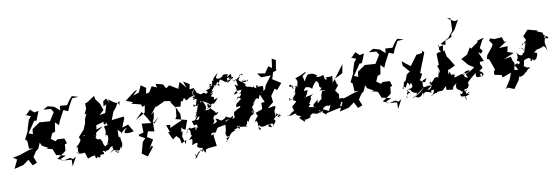

<svg xmlns="http://www.w3.org/2000/svg" viewBox="-121 -1533 7026 2408"><g transform="rotate(-10 3392.0 -329.5)"><path d="M698 -1 664 -22 581 -4 504 -38 607 -107 622 -124 628 -201 655 -209 635 -274 546 -279 520 -259 467 -298 506 -390 484 -392 462 -353 535 -379 553 -494 597 -450 618 -504 684 -627 742 -603 764 -657 818 -753 898 -759 819 -781 783 -742 740 -680 650 -687 645 -629 579 -687 499 -709 438 -676 533 -668 561 -623 495 -518 394 -525 362 -528 262 -459 255 -395 204 -416 299 -556 330 -557 376 -671 319 -662 273 -706 217 -650 199 -651 270 -623 237 -582 205 -483 199 -450 148 -347 170 -324 171 -336 177 -223 231 -221 162 -205 47 -166 -42 -149 6 -118 -47 -7 71 -36 144 -89 185 -12 214 -23 244 -36 213 -112 255 -177 290 -205 339 -316 298 -354 314 -295 339 -236 418 -192 388 -189 466 -167 505 -68 501 -88 615 -59 554 -33H547L559 -6L679 4L677 88L738 -26Z M1381 -588 1319 -617 1255 -664 1272 -613 1235 -677 1195 -648 1189 -585 1226 -605 1197 -506 1165 -476 1152 -370C1221 -321 1142 -332 1185 -384C1189 -339 1231 -346 1149 -337C1152 -312 1177 -287 1142 -203C1136 -247 1221 -207 1171 -232C1200 -150 1124 -91 1160 -116C1208 -119 1097 -99 1114 -59C1137 -107 1081 -108 1106 -174C1090 -115 1096 -198 1065 -190C1044 -172 1003 -236 1012 -247C1029 -236 1038 -260 932 -194C959 -194 968 -204 910 -154C920 -143 930 -151 929 -162C930 -183 1000 -152 1037 -247C1029 -291 1070 -287 1133 -341L1051 -315L1058 -368L1164 -398L1183 -498L1120 -487L1180 -540L1151 -625L1103 -689L1093 -735L996 -671L967 -661L968 -593L937 -528L1000 -540L1046 -583L959 -529L931 -467L925 -421L892 -341L817 -259L833 -216C922 -257 869 -213 879 -271C906 -274 890 -246 848 -266C824 -173 769 -151 759 -136C836 -137 754 -148 783 -137C761 -57 811 -50 744 -80C749 -91 743 -57 819 -50C816 -54 905 -60 929 -58C824 -60 854 -69 867 -27C890 66 880 7 972 1C983 -2 970 76 1008 22C1037 74 1062 -21 1032 9C1037 -6 1130 33 1077 -38C1159 -18 1170 -46 1179 -64C1134 -53 1128 11 1123 -53C1110 15 1130 -32 1090 -27C1191 -39 1144 -50 1213 -78C1200 -9 1249 -11 1282 19C1218 19 1245 -63 1177 7C1218 -69 1234 9 1259 -22C1241 6 1290 -27 1282 6C1237 6 1313 11 1304 -64C1292 -12 1347 -60 1362 -56C1322 -49 1286 -8 1318 -27C1354 -99 1332 -81 1327 -175C1305 -161 1307 -168 1311 -267C1357 -211 1360 -242 1339 -176C1350 -229 1401 -267 1427 -268C1356 -206 1395 -188 1516 -213L1506 -214L1452 -307L1375 -283L1390 -326L1418 -390L1415 -416L1260 -398L1300 -502L1337 -543L1364 -592L1396 -619L1388 -560Z M1598 -702 1604 -705 1474 -605 1562 -574 1537 -558 1658 -527 1664 -494 1700 -509 1684 -419 1559 -348 1647 -434 1707 -340 1741 -276 1622 -289 1625 -176 1560 -158 1565 -140 1635 -102 1596 -60 1557 80 1626 129 1714 19 1693 7 1660 42 1729 -68 1643 -123 1657 -111 1683 -181 1762 -165 1764 -267 1849 -338 1779 -264 1763 -288 1783 -331 1797 -410 1753 -374 1844 -485 1861 -526 1890 -606 1833 -462 1954 -518 2025 -504 2029 -482 2089 -394 2121 -323 2117 -239 2064 -218 1965 -173 1973 -211 1920 -217 1952 -126 1929 -123 1974 -27 2023 -61 2060 -21 2074 44 2137 7 2115 92 2123 61 2094 -44 2112 -105 2094 -95 2102 -157 2115 -138 2149 -117 2192 -235 2091 -261 2048 -271 2067 -305 2078 -422 2140 -416 2154 -480 2177 -476 2200 -517 2224 -478 2276 -510 2377 -534 2341 -616 2288 -608 2300 -673 2224 -719 2255 -635 2198 -703 2180 -721 2150 -639 2045 -703 2002 -672 1970 -728 1881 -750 1888 -703 1827 -730 1782 -657 1675 -640 1741 -652 1755 -721 1693 -765 1654 -679 1578 -654 1640 -717Z M2204 260 2264 185 2321 162 2348 211 2363 167 2403 158 2501 149 2485 22 2488 -11C2484 13 2405 27 2477 2C2445 20 2448 -39 2515 -17C2571 -95 2511 -63 2653 -94C2652 15 2619 2 2650 60C2705 38 2659 76 2633 76C2665 117 2629 92 2630 124C2711 33 2672 32 2764 -4C2725 -28 2802 -2 2837 -63C2821 -49 2835 38 2787 -58C2832 -18 2899 -40 2927 -17C2899 -37 2908 -49 2923 -54C2933 -106 2931 -102 2945 -77C2987 -178 3025 -146 3034 -182C2987 -188 3017 -214 2980 -187C3023 -196 3060 -258 3024 -205C2985 -225 2966 -200 3042 -192C3001 -256 3048 -278 2996 -221C3069 -320 3086 -308 3034 -289C3096 -344 3061 -336 3100 -353C3145 -317 3105 -367 3171 -418C3158 -343 3201 -387 3202 -484C3212 -502 3080 -484 3134 -495C3151 -506 3106 -537 3116 -477C3044 -504 3112 -549 3072 -494C3019 -532 2992 -487 2978 -559C2947 -528 3003 -558 2998 -537C2976 -581 2921 -578 2986 -618C2923 -557 3013 -626 3012 -579C3054 -618 3027 -587 3022 -603C3024 -580 2954 -559 2910 -618C2958 -673 2903 -643 2942 -680C2933 -698 2962 -672 2976 -664C2962 -718 2958 -667 2873 -620C2853 -640 2859 -598 2827 -645C2887 -662 2824 -689 2828 -644C2844 -734 2826 -717 2763 -662C2826 -673 2814 -686 2764 -605C2833 -632 2854 -676 2743 -611C2811 -643 2743 -631 2792 -706C2780 -729 2681 -708 2734 -707C2677 -662 2625 -667 2641 -725C2571 -632 2638 -669 2544 -602C2546 -668 2547 -605 2640 -609C2586 -660 2653 -705 2668 -749C2625 -714 2582 -677 2608 -660C2570 -683 2577 -629 2581 -662C2586 -573 2561 -624 2522 -586C2556 -607 2569 -571 2488 -563C2513 -523 2523 -497 2581 -530C2499 -550 2515 -525 2475 -519C2453 -565 2429 -494 2389 -540C2363 -557 2366 -527 2303 -498C2385 -476 2339 -508 2332 -483C2301 -567 2314 -571 2348 -604C2272 -491 2388 -561 2304 -469C2370 -481 2361 -495 2329 -395C2298 -402 2314 -447 2298 -385C2368 -403 2394 -373 2347 -408C2380 -384 2402 -473 2408 -425C2386 -433 2345 -405 2335 -313C2295 -299 2292 -312 2373 -324C2311 -356 2357 -350 2296 -249C2377 -323 2283 -234 2282 -185C2339 -267 2328 -235 2303 -235C2311 -226 2384 -291 2333 -216C2364 -208 2275 -224 2245 -207C2272 -161 2248 -135 2296 -164C2311 -128 2316 -101 2298 -126C2269 -95 2291 -48 2303 -70C2347 -98 2320 -92 2268 -97C2293 -136 2282 -131 2217 -120C2215 -170 2148 -78 2151 -63C2163 -96 2176 -68 2171 -117C2236 -115 2186 -50 2216 -36C2188 6 2241 -64 2171 17C2225 1 2217 10 2200 88C2234 73 2295 43 2257 110C2279 166 2349 105 2312 193C2278 131 2301 211 2297 139C2296 192 2271 179 2225 254C2257 300 2185 160 2223 215L2242 240ZM2520 -364C2531 -322 2470 -372 2464 -319C2519 -391 2583 -407 2545 -346C2571 -411 2555 -361 2620 -444C2595 -431 2550 -431 2564 -426C2588 -478 2550 -461 2532 -477C2601 -534 2560 -496 2535 -513C2604 -596 2612 -607 2577 -594C2647 -617 2670 -636 2581 -573C2691 -665 2621 -663 2670 -589C2617 -594 2658 -613 2685 -663C2724 -649 2742 -610 2770 -621C2795 -662 2826 -672 2856 -603C2865 -633 2880 -660 2891 -567C2889 -564 2917 -527 2851 -570C2892 -488 2838 -444 2905 -471C2842 -454 2825 -432 2831 -460C2866 -505 2933 -479 2936 -498C2881 -440 2968 -462 2981 -477C2891 -478 2878 -417 2910 -452C2925 -427 2882 -399 2820 -364C2909 -423 2824 -370 2872 -415C2877 -414 2895 -349 2934 -406C2827 -309 2837 -352 2825 -285C2875 -288 2888 -308 2871 -273C2813 -256 2800 -224 2792 -239C2765 -169 2815 -166 2750 -149C2811 -237 2702 -141 2676 -134C2747 -114 2760 -109 2755 -175C2715 -139 2715 -157 2657 -130C2670 -158 2674 -137 2735 -165C2672 -200 2646 -185 2695 -200C2577 -109 2615 -183 2543 -189C2564 -147 2563 -142 2493 -126C2521 -135 2557 -218 2483 -173C2555 -209 2493 -165 2535 -230C2584 -246 2540 -211 2591 -261C2583 -288 2589 -252 2558 -262C2567 -283 2495 -312 2500 -363C2518 -334 2451 -323 2480 -397C2525 -332 2495 -378 2493 -329C2515 -341 2510 -315 2437 -312C2455 -345 2467 -360 2419 -436L2488 -398Z M3124 -199C3137 -203 3106 -167 3074 -156C3063 -89 3075 -158 3016 -52C3066 -105 3029 -49 3088 -17C3066 -59 3028 -43 3083 37C3083 56 3038 45 3069 -16C3098 38 3124 -8 3184 16C3197 -31 3215 -54 3159 -15C3221 -21 3232 52 3213 37C3174 21 3192 17 3142 2C3214 -6 3278 -23 3227 41C3259 0 3315 -46 3248 -58C3239 -34 3329 -94 3297 -137C3309 -116 3332 -106 3345 -75C3377 -111 3355 -74 3339 -106C3339 -72 3331 -62 3317 -82C3369 -132 3370 -116 3292 -85C3292 -138 3278 -152 3306 -188C3317 -217 3318 -227 3231 -206H3215L3292 -269L3282 -349L3340 -432L3368 -409L3435 -488L3331 -553L3357 -638L3402 -654L3400 -678L3418 -782L3369 -809L3353 -693L3310 -722L3256 -641L3157 -657L3198 -601L3322 -604L3239 -497L3221 -446L3177 -412L3141 -402L3188 -288L3145 -286L3143 -207L3052 -173L3073 -133L3104 -165Z M3693 -256C3691 -286 3685 -251 3730 -260C3674 -250 3731 -272 3744 -344C3669 -328 3705 -356 3724 -380C3790 -383 3798 -343 3806 -351C3837 -419 3871 -430 3866 -437C3930 -397 3863 -358 3924 -339C3971 -392 3909 -319 3889 -310C3929 -317 3993 -289 3937 -297C3929 -314 3912 -297 3896 -218C3917 -232 3922 -255 3887 -191C3866 -208 3889 -140 3883 -194C3844 -153 3806 -149 3809 -102C3786 -125 3847 -83 3846 -219C3860 -188 3741 -147 3795 -116C3688 -133 3722 -131 3749 -162C3702 -196 3686 -156 3739 -177C3774 -226 3758 -238 3782 -217C3727 -259 3829 -290 3831 -285L3669 -253ZM3923 0 3932 -16 4089 -50 4099 -51H4128L4113 -83L4166 -170L4116 -167L4123 -222L4083 -276L4135 -341L4120 -349L4100 -427L4099 -420L4210 -475L4230 -587L4130 -453L4071 -380L4080 -464C4037 -453 4024 -461 3993 -459C4023 -397 4027 -480 4006 -432C3999 -438 3977 -412 3972 -496C3864 -455 3872 -511 3903 -503C3867 -513 3847 -548 3801 -533C3794 -543 3772 -543 3729 -459C3721 -455 3726 -478 3714 -519C3702 -535 3771 -552 3758 -573C3715 -552 3706 -542 3618 -515C3668 -454 3602 -421 3640 -408C3602 -416 3582 -422 3623 -398C3629 -394 3596 -430 3556 -414C3573 -358 3585 -400 3549 -441C3543 -461 3486 -412 3569 -420C3565 -470 3526 -399 3639 -423C3575 -425 3607 -330 3559 -340C3605 -359 3599 -329 3530 -260C3523 -268 3469 -269 3514 -285C3456 -217 3541 -284 3551 -269C3529 -230 3553 -258 3579 -226C3529 -171 3500 -187 3533 -127C3515 -88 3481 -67 3481 -76C3524 -91 3543 -148 3461 -66C3408 -76 3444 -55 3504 -67C3520 -78 3570 -88 3548 -60C3629 -25 3607 -23 3580 -22C3615 41 3598 -2 3645 -23C3614 -13 3596 36 3597 -2C3647 60 3658 45 3642 18C3707 24 3758 -34 3721 4C3703 -38 3791 -49 3757 -43C3778 -46 3809 -4 3869 -57C3815 -38 3867 -113 3856 -27C3902 -90 3918 -117 3970 -104C3976 -99 3925 -75 3996 -113L3964 -38L3881 -77L3883 -30Z M4842 -1 4808 -22 4725 -4 4648 -38 4751 -107 4766 -124 4772 -201 4799 -209 4779 -274 4690 -279 4664 -259 4611 -298 4650 -390 4628 -392 4606 -353 4679 -379 4697 -494 4741 -450 4762 -504 4828 -627 4886 -603 4908 -657 4962 -753 5042 -759 4963 -781 4927 -742 4884 -680 4794 -687 4789 -629 4723 -687 4643 -709 4582 -676 4677 -668 4705 -623 4639 -518 4538 -525 4506 -528 4406 -459 4399 -395 4348 -416 4443 -556 4474 -557 4520 -671 4463 -662 4417 -706 4361 -650 4343 -651 4414 -623 4381 -582 4349 -483 4343 -450 4292 -347 4314 -324 4315 -336 4321 -223 4375 -221 4306 -205 4191 -166 4102 -149 4150 -118 4097 -7 4215 -36 4288 -89 4329 -12 4358 -23 4388 -36 4357 -112 4399 -177 4434 -205 4483 -316 4442 -354 4458 -295 4483 -236 4562 -192 4532 -189 4610 -167 4649 -68 4645 -88 4759 -59 4698 -33H4691L4703 -6L4823 4L4821 88L4882 -26Z M5236 -550 5165 -541 5071 -414 5023 -449 4969 -494 4972 -436 5047 -350 5004 -319 4975 -243 4951 -230 4930 -143C4898 -172 4974 -188 4954 -146C5005 -236 4988 -232 5019 -177C5029 -224 5050 -202 5045 -152C4971 -103 4959 -139 5010 -81C4966 -96 4945 -38 4955 -18C4965 -50 4954 -78 4981 -111C4938 -134 5032 -114 5004 -167C5023 -115 4996 -136 5008 -113C5035 -136 5002 -107 5045 -84C5050 -75 5081 -74 5077 -71C5074 -48 5115 -117 5082 -52C5036 -1 5077 -28 4996 -16C5044 -21 5043 -14 5192 -128C5108 -39 5099 -55 5067 -31C5071 -6 5132 15 5167 -73C5130 -56 5185 -84 5163 -4C5174 -51 5173 -86 5270 -40C5256 -81 5300 -70 5301 -75C5311 -27 5260 -14 5293 -14C5285 -10 5219 24 5294 -27C5228 40 5310 -56 5350 -16C5308 -48 5368 -36 5411 -42C5431 -60 5452 -86 5485 -112C5453 -96 5457 -67 5464 -36C5449 -53 5453 -37 5542 -32C5563 -95 5519 -33 5597 -104C5553 -2 5645 -25 5648 22C5656 -29 5670 64 5619 34C5622 102 5683 73 5621 56C5647 99 5690 40 5689 129C5669 93 5660 73 5755 62C5718 82 5695 12 5746 44C5652 49 5710 47 5696 -2C5738 10 5660 47 5687 -16C5690 0 5752 -14 5745 -75C5724 -76 5758 -109 5857 -188C5841 -95 5904 -148 5917 -128C5889 -190 5965 -179 5916 -121C5971 -162 5949 -177 5955 -139C5948 -230 5855 -173 5951 -233C5950 -234 5958 -265 5916 -292C5965 -255 5922 -259 5933 -316L5985 -317L5933 -440L5966 -415L5992 -447L5962 -485L6005 -570L6033 -607L5950 -583L5946 -563L5854 -498L5840 -517L5791 -433L5749 -411L5710 -391L5784 -304L5843 -266L5851 -260C5730 -170 5712 -223 5754 -149C5704 -146 5694 -214 5719 -190C5736 -197 5715 -259 5697 -176C5713 -232 5736 -231 5786 -238C5787 -194 5681 -214 5684 -169C5730 -247 5623 -171 5578 -181C5616 -210 5578 -235 5564 -204C5581 -219 5525 -201 5499 -126C5507 -101 5494 -166 5506 -88C5531 -148 5523 -108 5641 -152C5524 -159 5592 -163 5576 -218C5520 -225 5556 -180 5550 -218C5536 -256 5551 -279 5516 -227C5530 -307 5514 -286 5539 -287L5617 -326L5560 -420L5535 -454L5519 -541L5499 -519L5452 -525L5416 -511L5420 -364L5426 -373L5397 -358C5437 -264 5409 -239 5406 -304C5401 -229 5373 -228 5392 -212C5359 -199 5410 -248 5327 -207C5354 -252 5334 -181 5266 -151C5271 -210 5307 -167 5264 -141C5310 -159 5277 -71 5224 -83C5316 -159 5269 -80 5273 -129C5240 -149 5181 -100 5177 -144C5188 -232 5169 -197 5239 -233C5215 -184 5211 -164 5151 -221L5171 -246L5195 -295L5171 -307L5225 -445L5217 -422L5268 -555L5193 -630L5244 -577ZM5464 -632 5457 -553 5495 -489 5515 -611 5547 -599 5552 -652 5636 -685 5641 -722 5687 -762 5754 -885 5711 -872 5622 -922 5665 -920 5662 -826 5660 -760 5594 -679 5489 -624 5521 -600 5509 -599 5452 -589Z M6291 -513 6279 -508 6259 -572 6158 -566 6111 -584 6094 -559 6130 -506 6109 -467 6040 -383 6026 -336 6054 -327 6104 -187 6084 -162 6086 -122 6172 -107 6181 -73 6294 -115 6263 -32 6193 78 6222 63 6301 95 6374 -7 6396 -75C6389 -80 6357 -71 6386 -38C6378 -82 6436 11 6388 -66C6359 -70 6402 -8 6473 -83C6495 -113 6460 -95 6437 -107C6530 -72 6448 -95 6547 -137C6472 -151 6519 -135 6463 -170C6463 -152 6481 -205 6480 -235C6518 -263 6590 -268 6560 -218C6587 -202 6586 -255 6603 -221C6580 -198 6653 -232 6642 -245C6692 -321 6621 -318 6615 -291C6659 -369 6681 -333 6737 -364C6744 -373 6769 -385 6794 -307C6788 -381 6753 -408 6805 -494C6824 -483 6864 -438 6781 -470C6790 -510 6813 -482 6778 -509L6772 -540L6700 -570L6717 -577L6591 -610L6525 -536L6552 -484L6489 -426C6481 -451 6517 -449 6535 -448C6543 -507 6554 -480 6507 -356C6496 -393 6446 -407 6451 -394C6521 -411 6518 -315 6484 -334C6483 -284 6421 -307 6404 -358C6431 -247 6377 -266 6395 -250C6475 -214 6372 -186 6398 -213C6375 -208 6440 -237 6350 -200C6420 -122 6354 -103 6405 -126L6341 -142L6358 -224L6339 -260L6327 -310L6237 -297L6311 -328L6371 -352L6294 -378L6311 -449L6201 -445L6303 -510Z"/></g></svg>

Font: Hussar Lance
Style: Italic
Weight: 700
Foundry: Cannot Into Space Fonts, PlusOne Fonts
Version: Version 2.27